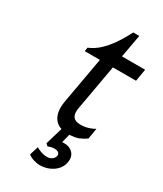

<svg xmlns="http://www.w3.org/2000/svg" viewBox="-213 -710 872 1025"><g transform="rotate(30 223.0 -197.5)"><path d="M292 -628.9C242.2 -532.2 190.4 -464.8 121.1 -436.5L117.2 -413.1H210.9L159.2 -123C157.2 -110.4 156.2 -98.6 156.2 -87.9C156.2 -44.9 173.8 -3.9 217.8 8.8L186.5 115.2L200.2 127C214.8 120.1 227.5 118.2 236.3 118.2C258.8 118.2 270.5 126 270.5 140.6C270.5 142.6 270.5 144.5 269.5 146.5C265.6 163.1 248 176.8 225.6 176.8C197.3 176.8 175.8 167 157.2 156.2L140.6 210C159.2 226.6 193.4 234.4 212.9 234.4C274.4 234.4 337.9 195.3 337.9 127.9C337.9 93.8 310.5 67.4 270.5 67.4C265.6 67.4 260.7 67.4 255.9 68.4L269.5 14.6C290 13.7 307.6 10.7 322.3 5.9C337.9 -1 353.5 -8.8 368.2 -19.5L378.9 -85C358.4 -73.2 331.1 -61.5 292 -61.5C249 -61.5 239.3 -85.9 239.3 -110.4C239.3 -115.2 239.3 -121.1 240.2 -127L291 -413.1H433.6L446.3 -488.3H303.7L329.1 -628.9Z"/></g></svg>

Font: Sen-gleads
Style: Italic
Weight: 400
Designer: Kosal Sen, Philatype
Foundry: Philatype
Version: Version 1.004; ttfautohint (v1.8.3)